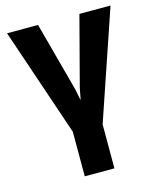

<svg xmlns="http://www.w3.org/2000/svg" viewBox="-111 -606 731 888"><g transform="rotate(-15 255.0 -162.0)"><path d="M326 203.5H184V-10L8 -528.5H156.5L245.5 -197L256 -144.5H257.5L267.5 -197L354.5 -528.5H503.5L326 -7Z"/></g></svg>

Font: Roberto Sans
Style: Bold
Weight: 700
Designer: Google (font) & Cristiano Sobral (main changes)
Version: Version 1.000;October 12, 2021;FontCreator 14.0.0.2814 64-bi